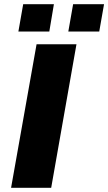

<svg xmlns="http://www.w3.org/2000/svg" viewBox="-20 -899 518 919"><path d="M33 0 155 -687H346L225 0ZM68 -748 91 -879H238L216 -748ZM307 -748 330 -879H478L455 -748Z"/></svg>

Font: Archivo SemiExpanded ExtraBold
Style: Italic
Weight: 800
Width: 6
Italic angle: -10°
Designer: Hector Gatti
Foundry: Omnibus-Type
Version: Version 2.001